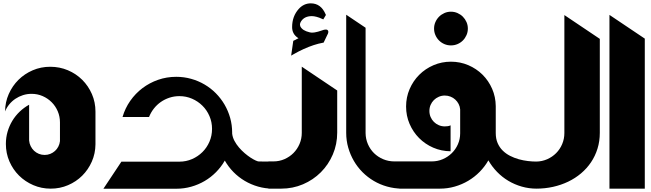

<svg xmlns="http://www.w3.org/2000/svg" viewBox="-20 -1126 3885 1146"><path d="M549.8 -264.6Q549.3 -210 528.1 -161.6Q506.8 -113.3 470.7 -77.4Q434.6 -41.5 386.2 -20.8Q337.9 0 282.7 0Q227.5 0 178.7 -21Q129.9 -42 93.5 -78.1Q57.1 -114.3 36.1 -162.8Q15.1 -211.4 15.1 -266.6Q15.1 -304.7 25.1 -339.6Q35.2 -374.5 53.5 -404.8Q71.8 -435.1 97.4 -459.5Q123 -483.9 153.8 -501V-298.8V-293.5V-288.1V-287.6Q155.3 -269.5 163.1 -253.7Q170.9 -237.8 183.3 -226.1Q195.8 -214.4 211.9 -207.8Q228 -201.2 246.6 -201.2Q264.2 -201.2 280 -207.5Q295.9 -213.9 308.1 -224.9Q320.3 -235.8 328.1 -251Q335.9 -266.1 337.9 -283.2V-394V-395.5Q337.9 -430.7 324.7 -461.7Q311.5 -492.7 288.3 -515.9Q265.1 -539.1 234.4 -552.5Q203.6 -565.9 168.5 -565.9Q141.6 -565.9 117.2 -558.1Q92.8 -550.3 72 -536.4Q51.3 -522.5 35.4 -503.2Q19.5 -483.9 10.3 -460.9Q10.7 -516.1 32.2 -564.7Q53.7 -613.3 90.1 -649.4Q126.5 -685.5 175.3 -706.5Q224.1 -727.5 279.8 -727.5Q335.9 -727.5 385 -706.8Q434.1 -686 470.7 -649.7Q507.3 -613.3 528.6 -564.5Q549.8 -515.6 549.8 -460V-266.6V-265.1Z M1050.8 -161.1Q1090.8 -161.1 1126.2 -176.5Q1161.6 -191.9 1188.2 -218.3Q1214.8 -244.6 1230.2 -280.3Q1245.6 -315.9 1245.6 -356.9Q1245.6 -397.5 1230.2 -433.1Q1214.8 -468.8 1188.2 -495.1Q1161.6 -521.5 1126.2 -536.9Q1090.8 -552.2 1050.8 -552.2Q1020 -552.2 991.7 -543Q963.4 -533.7 939.9 -517.3Q916.5 -501 898.4 -478Q880.4 -455.1 869.6 -427.7H711.4Q726.6 -480 757.3 -523.9Q788.1 -567.9 830.3 -599.9Q872.6 -631.8 923.8 -649.7Q975.1 -667.5 1032.2 -667.5Q1078.1 -667.5 1120.8 -655.5Q1163.6 -643.6 1200.7 -621.8Q1237.8 -600.1 1268.1 -569.6Q1298.3 -539.1 1320.1 -502Q1341.8 -464.8 1353.8 -422.4Q1365.7 -379.9 1365.7 -334V-328.6Q1368.2 -306.2 1379.4 -285.2Q1390.6 -264.2 1406.5 -245.6Q1422.4 -227.1 1440.4 -211.7Q1458.5 -196.3 1475.3 -185.3Q1492.2 -174.3 1505.6 -168.2Q1519 -162.1 1525.4 -162.1Q1525.4 -162.1 1537.1 -162.1Q1548.8 -162.1 1563.2 -161.9Q1577.6 -161.6 1591.1 -161.6Q1604.5 -161.6 1608.4 -161.6L1609.9 0Q1563.5 0 1520.8 -12.2Q1478 -24.4 1440.9 -46.4Q1403.8 -68.4 1373.5 -99.1Q1343.3 -129.9 1321.8 -167.5Q1300.3 -129.9 1269.8 -98.9Q1239.3 -67.9 1201.9 -45.9Q1164.6 -23.9 1121.6 -11.7Q1078.6 0.5 1032.2 0.5H597.2L704.6 -161.1Z M1781.2 -728 1992.7 -585.9V-334.5Q1992.7 -265.1 1966.6 -204.1Q1940.4 -143.1 1895 -97.7Q1849.6 -52.2 1788.6 -26.1Q1727.5 0 1658.2 0H1582V-162.6H1611.8Q1647 -162.6 1677.7 -176Q1708.5 -189.5 1731.4 -212.4Q1754.4 -235.4 1767.8 -266.6Q1781.2 -297.9 1781.2 -333V-334.5ZM1935.5 -921.4 1911.6 -871.6 1908.2 -871.1Q1880.9 -866.2 1852.1 -856.7Q1823.2 -847.2 1792.5 -833.3Q1761.7 -819.3 1729.5 -800.8L1717.8 -793.9L1730.5 -882.3L1733.9 -883.8L1739.7 -886.7L1746.1 -889.6Q1747.6 -890.6 1749 -891.4Q1750.5 -892.1 1752 -893.1Q1754.9 -894.5 1758.3 -896L1761.7 -897.9L1758.3 -899.9Q1723.6 -922.9 1723.6 -963.9Q1723.6 -996.6 1733.4 -1023.4Q1743.2 -1050.3 1762.7 -1072.3Q1793 -1106 1835 -1106Q1896 -1106 1923.8 -1040L1925.3 -1036.6L1909.7 -1010.3L1903.8 -1012.7Q1885.3 -1021.5 1869.4 -1025.6Q1853.5 -1029.8 1840.8 -1029.8Q1796.9 -1029.3 1777.3 -999Q1776.4 -997.1 1775.1 -995.1Q1773.9 -993.2 1773.2 -991.2Q1772.5 -989.3 1772 -987.8Q1770 -982.4 1770.5 -977.5L1772.5 -968.8Q1778.3 -956.5 1792 -947.3Q1805.7 -938.5 1828.1 -933.1Q1832 -932.1 1836.9 -931.6Q1841.8 -931.2 1847.2 -931.4Q1852.5 -931.6 1858.4 -932.6Q1867.7 -934.1 1878.2 -937Q1888.7 -939.9 1899.9 -943.8Q1922.9 -952.6 1932.6 -948.2Q1935.5 -946.8 1937.3 -944.3Q1939 -941.9 1939.5 -939.5Q1939.9 -936.5 1939.5 -933.1Q1939 -929.7 1938 -927.2Q1937.5 -925.8 1937 -924.3Q1936.5 -922.9 1935.5 -921.4Z M2046.4 -333V-1038.1L2162.1 -960.4V-901.4V-331.5Q2162.6 -296.4 2176 -265.4Q2189.5 -234.4 2212.6 -211.7Q2235.8 -189 2267.1 -175.8Q2298.3 -162.6 2333.5 -162.6H2378.9V0Q2333 -0.5 2290.5 -12.5Q2248 -24.4 2211.2 -46.1Q2174.3 -67.9 2144 -98.1Q2113.8 -128.4 2092.3 -165.3Q2070.8 -202.1 2058.6 -244.6Q2046.4 -287.1 2046.4 -333Z M2671.4 -1056.2Q2692.4 -1056.2 2710.7 -1048.1Q2729 -1040 2742.7 -1026.4Q2756.3 -1012.7 2764.4 -994.4Q2772.5 -976.1 2772.5 -955.6Q2772.5 -934.6 2764.4 -916.3Q2756.3 -897.9 2742.7 -884.3Q2729 -870.6 2710.7 -862.8Q2692.4 -855 2671.4 -855Q2650.9 -855 2632.6 -862.8Q2614.3 -870.6 2600.6 -884.3Q2586.9 -897.9 2578.9 -916.3Q2570.8 -934.6 2570.8 -955.6Q2570.8 -976.1 2578.9 -994.4Q2586.9 -1012.7 2600.6 -1026.4Q2614.3 -1040 2632.6 -1048.1Q2650.9 -1056.2 2671.4 -1056.2ZM2939 -331.5Q2939 -297.9 2950.2 -272Q2961.4 -246.1 2980.5 -227.3Q2999.5 -208.5 3024.4 -195.8Q3049.3 -183.1 3076.4 -175.5Q3103.5 -168 3130.9 -164.8Q3158.2 -161.6 3182.1 -161.6L3183.6 0Q3137.2 0 3094.5 -12.2Q3051.8 -24.4 3014.4 -46.6Q2977.1 -68.8 2946.8 -100.1Q2916.5 -131.3 2895 -168.9Q2873.5 -131.3 2843 -100.3Q2812.5 -69.3 2775.1 -47.1Q2737.8 -24.9 2694.8 -12.5Q2651.9 0 2605.5 0H2363.8V-162.6H2557.1Q2591.8 -162.6 2622.6 -175.8Q2653.3 -189 2676.5 -211.7Q2699.7 -234.4 2713.1 -264.9Q2726.6 -295.4 2726.6 -330.1V-473.1Q2725.1 -490.7 2717.3 -505.6Q2709.5 -520.5 2697.3 -531.7Q2685.1 -543 2668.9 -549.3Q2652.8 -555.7 2634.8 -555.7Q2615.7 -555.7 2598.9 -548.3Q2582 -541 2569.6 -528.6Q2557.1 -516.1 2550 -499.5Q2543 -482.9 2543 -463.9Q2543 -444.8 2550 -428Q2557.1 -411.1 2569.6 -398.7Q2582 -386.2 2598.9 -378.9Q2615.7 -371.6 2634.8 -371.6Q2644 -371.6 2652.6 -372.8Q2661.1 -374 2669.4 -377.9V-223.1Q2614.3 -223.6 2565.9 -244.6Q2517.6 -265.6 2481.4 -302Q2445.3 -338.4 2424.6 -386.7Q2403.8 -435.1 2403.8 -490.2Q2403.8 -545.4 2424.8 -594.2Q2445.8 -643.1 2482.2 -679.4Q2518.6 -715.8 2567.4 -736.8Q2616.2 -757.8 2671.4 -757.8Q2726.6 -757.8 2775.1 -737.1Q2823.7 -716.3 2860.1 -680.2Q2896.5 -644 2917.5 -595.7Q2938.5 -547.4 2939 -492.7Z M3348.6 -1036.1 3560.1 -894V-333.5Q3560.1 -283.2 3546.4 -239Q3532.7 -194.8 3507.8 -157.7Q3482.9 -120.6 3448.2 -91.3Q3413.6 -62 3371.3 -41.7Q3329.1 -21.5 3280.8 -10.7Q3232.4 0 3180.2 0V-161.6Q3215.3 -162.1 3245.8 -175.5Q3276.4 -189 3299.3 -211.9Q3322.3 -234.9 3335.4 -265.9Q3348.6 -296.9 3348.6 -332Z M3617.7 -1037.1 3828.6 -895.5V0H3617.7Z"/></svg>

Font: DimaBanoo
Style: Bold
Weight: 800
Designer: R.Balvardi
Foundry: R.Balvardi
Version: Version 1.0.0-alpha3